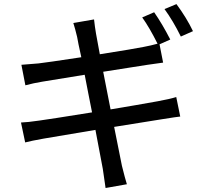

<svg xmlns="http://www.w3.org/2000/svg" viewBox="-20 -857 1017 942"><path d="M736.3 -796.9Q776.4 -739.3 815.4 -663.1L762.7 -639.6L780.3 -549.8Q774.4 -548.8 704.1 -539.1Q699.2 -538.1 619.6 -525.9Q540 -513.7 486.3 -504.9Q502 -423.8 522.5 -320.3Q652.3 -341.8 754.9 -360.4Q813.5 -371.1 844.7 -380.9L864.3 -285.2Q850.6 -284.2 771.5 -271.5Q664.1 -254.9 540 -234.4L578.1 -43.9Q593.8 19.5 602.5 46.9L498 65.4Q485.4 -23.4 484.4 -28.3Q483.4 -34.2 448.2 -219.7Q384.8 -209 193.4 -176.8Q132.8 -166 103.5 -158.2L83 -255.9Q114.3 -256.8 173.8 -265.6Q218.8 -271.5 431.6 -305.7Q424.8 -336.9 413.1 -399.4Q401.4 -461.9 395.5 -490.2L186.5 -456.1Q144.5 -449.2 104.5 -438.5L85 -539.1Q141.6 -543 168.9 -545.9Q205.1 -549.8 378.9 -576.2Q372.1 -605.5 365.2 -639.6Q358.4 -673.8 358.4 -675.8Q348.6 -716.8 339.8 -744.1L441.4 -761.7Q445.3 -725.6 451.2 -691.4L469.7 -590.8Q643.6 -618.2 685.5 -627Q721.7 -633.8 752.9 -642.6Q712.9 -722.7 677.7 -771.5ZM787.1 -812.5 845.7 -836.9Q895.5 -769.5 926.8 -704.1L867.2 -677.7Q829.1 -754.9 787.1 -812.5Z"/></svg>

Font: Min Sans Medium
Style: Regular
Weight: 500
Designer: Jinseong-Kim, NotoSansCJK, Nunito
Foundry: Jinseong-Kim
Version: Version 1.400;Glyphs 3.1.2 (3151)